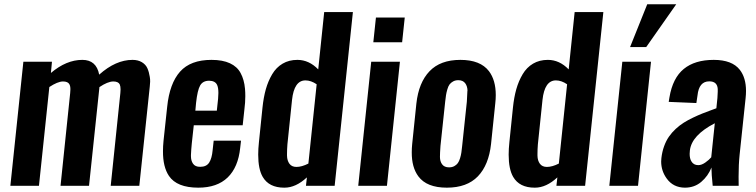

<svg xmlns="http://www.w3.org/2000/svg" viewBox="-20 -866 3525 895"><path d="M28.3 0 88.9 -578.1H222.2L217.3 -525.9Q289.1 -586.9 363.8 -586.9Q429.2 -586.9 442.4 -518.1Q519.5 -586.9 597.7 -586.9Q623 -586.9 641.1 -576.2Q659.2 -565.4 667 -547.9Q674.8 -530.3 678.2 -507.8Q680.2 -496.6 679.9 -485.4Q679.7 -474.1 678.2 -462.9L629.4 0H496.1L541 -432.1Q542 -441.4 542 -449.2Q542 -463.9 538.1 -472.7Q531.2 -486.3 507.8 -486.3Q481.9 -485.8 443.4 -460Q443.4 -454.6 442.9 -454.1L395 0H262.2L307.1 -432.1Q308.1 -440.4 308.1 -447.8Q308.6 -463.9 303.7 -472.7Q296.9 -486.3 273.4 -486.3Q248.5 -485.8 210 -460.4L161.6 0Z M904.3 8.8Q804.7 8.8 767.6 -45.9Q739.3 -87.9 739.7 -161.1Q739.7 -183.6 742.2 -209L759.3 -368.2Q770.5 -477.1 819.3 -532Q868.2 -586.9 965.8 -586.9Q1018.1 -586.9 1052 -571Q1085.9 -555.2 1101.6 -525.4Q1118.2 -495.1 1122.1 -452.1Q1123.5 -436 1123.5 -418Q1123.5 -388.7 1119.1 -354.5L1111.3 -282.2H883.3L874 -197.3Q871.1 -168 870.1 -143.6Q870.1 -141.1 870.1 -138.2Q870.1 -117.2 879.4 -103.5Q889.6 -87.9 913.6 -88.4Q942.4 -88.4 955.1 -108.2Q967.8 -127.9 971.2 -166L976.1 -210.4H1103.5L1099.6 -176.3Q1090.3 -86.4 1041.3 -38.8Q992.2 8.8 904.3 8.8ZM890.6 -350.1H990.7L996.6 -405.3Q998 -420.4 998 -432.6Q998 -457 992.2 -469.7Q983.4 -489.3 955.1 -489.7Q925.8 -489.7 913.1 -467.8Q900.4 -445.8 894 -386.7Z M1306.2 8.8Q1305.7 8.8 1304.7 8.8Q1233.9 8.8 1204.6 -41.5Q1183.6 -77.6 1183.6 -145Q1183.6 -171.9 1187 -203.6L1203.6 -364.7Q1208.5 -412.1 1219.2 -450.2Q1230 -488.3 1248.8 -520Q1267.6 -551.8 1297.4 -569.3Q1327.1 -586.9 1366.2 -586.9Q1420.4 -586.9 1463.4 -542.5L1491.2 -809.6H1625L1540 0H1406.2L1410.6 -39.1Q1358.9 8.8 1306.2 8.8ZM1361.8 -87.9Q1386.7 -87.9 1417.5 -103.5L1456.1 -473.1Q1429.7 -491.2 1403.8 -491.2Q1351.1 -491.2 1341.3 -400.4L1319.8 -193.4Q1317.9 -168.9 1317.9 -148.4Q1317.9 -144.5 1317.9 -140.6Q1318.4 -117.2 1329.3 -102.5Q1340.3 -87.9 1361.8 -87.9Z M1649.9 0 1710.4 -578.1H1844.2L1783.7 0ZM1720.2 -668.9 1732.4 -784.2H1866.7L1854.5 -668.9Z M2073.2 -85.9Q2087.4 -85.9 2097.7 -91.6Q2107.9 -97.2 2114 -105.5Q2120.1 -113.8 2124.5 -128.2Q2128.9 -142.6 2130.6 -154.8Q2132.3 -167 2134.3 -185.5L2156.2 -392.1Q2157.7 -418.9 2158.7 -441.4Q2158.7 -442.9 2159.2 -443.8Q2158.7 -463.9 2148.9 -477.5Q2138.2 -492.2 2116.2 -492.2Q2102.5 -492.2 2092 -486.3Q2081.5 -480.5 2075.4 -472.2Q2069.3 -463.9 2065.2 -449.2Q2061 -434.6 2059.1 -422.6Q2057.1 -410.6 2055.2 -392.1L2033.2 -185.5Q2030.8 -151.9 2030.8 -134.8Q2030.8 -114.3 2040.5 -100.6Q2050.8 -85.9 2073.2 -85.9ZM1930.2 -43.9Q1898.9 -85.9 1899.4 -156.2Q1899.4 -174.8 1901.4 -194.8L1920.9 -383.3Q1931.6 -481 1982.2 -533.9Q2032.7 -586.9 2126 -586.9Q2219.2 -586.9 2259.3 -534.2Q2291 -492.2 2291 -422.9Q2291 -404.3 2288.6 -383.3L2269 -194.8Q2258.3 -96.7 2207.5 -43.9Q2156.7 8.8 2063 8.8Q1969.2 8.8 1930.2 -43.9Z M2473.6 8.8Q2473.1 8.8 2472.2 8.8Q2401.4 8.8 2372.1 -41.5Q2351.1 -77.6 2351.1 -145Q2351.1 -171.9 2354.5 -203.6L2371.1 -364.7Q2376 -412.1 2386.7 -450.2Q2397.5 -488.3 2416.3 -520Q2435.1 -551.8 2464.8 -569.3Q2494.6 -586.9 2533.7 -586.9Q2587.9 -586.9 2630.9 -542.5L2658.7 -809.6H2792.5L2707.5 0H2573.7L2578.1 -39.1Q2526.4 8.8 2473.6 8.8ZM2529.3 -87.9Q2554.2 -87.9 2585 -103.5L2623.5 -473.1Q2597.2 -491.2 2571.3 -491.2Q2518.6 -491.2 2508.8 -400.4L2487.3 -193.4Q2485.4 -168.9 2485.4 -148.4Q2485.4 -144.5 2485.4 -140.6Q2485.8 -117.2 2496.8 -102.5Q2507.8 -87.9 2529.3 -87.9Z M2917 -646.5 2997.1 -846.2H3132.3L2992.2 -646.5ZM2820.3 0 2880.9 -578.1H3014.6L2954.1 0Z M3172.4 8.8Q3118.2 8.3 3087.9 -33.7Q3062 -69.3 3062 -113.3Q3062 -121.1 3063 -128.9Q3066.4 -158.7 3075.7 -184.3Q3085 -210 3098.4 -229.2Q3111.8 -248.5 3130.1 -265.4Q3148.4 -282.2 3167.5 -294.2Q3186.5 -306.2 3210 -317.4Q3233.4 -328.6 3254.2 -336.9Q3274.9 -345.2 3299.3 -354Q3312.5 -358.9 3319.3 -361.3L3324.2 -409.2Q3325.7 -425.3 3325.7 -438.5Q3325.7 -445.3 3325.7 -451.2Q3324.7 -468.8 3314.9 -477.8Q3305.2 -486.8 3286.1 -486.8Q3238.3 -486.8 3231.4 -421.4L3226.1 -385.7L3097.2 -391.1Q3097.7 -394 3098.9 -401.9Q3100.1 -409.7 3100.6 -412.1Q3115.7 -502.4 3167.5 -544.7Q3219.2 -586.9 3307.1 -586.9Q3392.6 -586.9 3428.7 -540.5Q3457.5 -503.4 3457.5 -441.9Q3457.5 -426.3 3455.6 -408.7L3427.7 -145Q3422.9 -99.1 3422.9 -42Q3422.9 -21.5 3423.3 0H3302.2Q3296.4 -55.2 3296.4 -85Q3280.8 -45.4 3249 -18.3Q3217.3 8.8 3172.4 8.8ZM3234.9 -96.2Q3250.5 -96.2 3267.8 -108.4Q3285.2 -120.6 3295.4 -132.8L3312 -291.5Q3203.6 -235.4 3195.8 -164.1Q3194.8 -156.2 3194.8 -148.9Q3194.8 -127.4 3202.6 -114.3Q3212.9 -96.2 3234.9 -96.2Z"/></svg>

Font: Oswald
Style: Medium
Weight: 500
Designer: Vernon Adams
Foundry: Vernon Adams
Version: 3.0; ttfautohint (v0.94.23-7a4d-dirty) -l 8 -r 50 -G 150 -x 